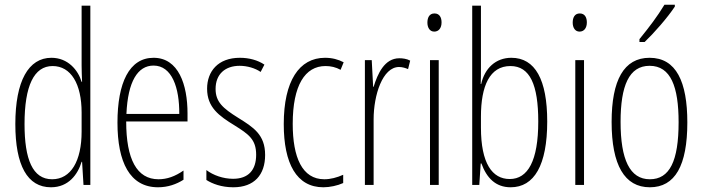

<svg xmlns="http://www.w3.org/2000/svg" viewBox="-20 -784 2980 814"><path d="M196 10C271 10 310 -45 326 -98H328L334 0H363V-760H326V-506C326 -484 327 -463 328 -437H326C311 -487 268 -539 198 -539C101 -539 45 -441 45 -258C45 -83 96 10 196 10ZM201 -24C118 -24 84 -109 84 -258C84 -420 124 -504 203 -504C281 -504 326 -428 326 -307V-226C326 -102 281 -24 201 -24Z M631 -539C528 -539 478 -433 478 -264C478 -97 530 10 650 10C692 10 728 -3 758 -22V-61C722 -36 688 -24 652 -24C560 -24 515 -109 515 -269H775V-303C775 -425 737 -539 631 -539ZM631 -506C709 -506 741 -412 740 -301H516C522 -439 564 -506 631 -506Z M1104 -127C1104 -213 1055 -244 989 -285C925 -325 894 -352 894 -407C894 -470 935 -505 996 -505C1028 -505 1062 -495 1085 -479L1101 -510C1073 -529 1036 -539 997 -539C904 -539 858 -481 858 -408C858 -329 908 -293 975 -252C1034 -215 1066 -193 1066 -128C1066 -63 1033 -26 968 -26C926 -26 884 -41 855 -63V-21C880 -5 919 10 969 10C1058 10 1104 -43 1104 -127Z M1351 10C1378 10 1411 3 1435 -8V-43C1408 -31 1381 -24 1355 -24C1261 -24 1221 -117 1221 -259C1221 -422 1273 -504 1360 -504C1383 -504 1404 -499 1424 -488L1437 -520C1414 -532 1388 -539 1358 -539C1248 -539 1183 -440 1183 -258C1183 -91 1237 10 1351 10Z M1673 -537C1610 -537 1581 -471 1564 -416H1562L1556 -529H1527V0H1564V-278C1564 -381 1602 -500 1672 -500C1686 -500 1701 -495 1710 -491L1719 -527C1704 -535 1687 -537 1673 -537Z M1822 -727C1800 -727 1792 -709 1792 -688C1792 -667 1802 -650 1821 -650C1840 -650 1852 -665 1852 -689C1852 -709 1844 -727 1822 -727ZM1840 -529H1803V0H1840Z M2019 -494V-760H1982V0H2012L2018 -91H2021C2043 -30 2081 10 2145 10C2245 10 2300 -84 2300 -269C2300 -446 2249 -539 2148 -539C2082 -539 2035 -495 2020 -428H2018C2019 -447 2019 -472 2019 -494ZM2144 -504C2227 -504 2262 -424 2262 -269C2262 -102 2218 -25 2141 -25C2067 -25 2019 -91 2019 -243V-290C2019 -419 2056 -504 2144 -504Z M2438 -727C2416 -727 2408 -709 2408 -688C2408 -667 2418 -650 2437 -650C2456 -650 2468 -665 2468 -689C2468 -709 2460 -727 2438 -727ZM2456 -529H2419V0H2456Z M2841 -756V-764H2797C2766 -713 2734 -671 2691 -618V-606H2713C2752 -643 2810 -709 2841 -756ZM2894 -265C2894 -437 2847 -539 2734 -539C2625 -539 2573 -444 2573 -267C2573 -84 2628 10 2735 10C2842 10 2894 -82 2894 -265ZM2611 -267C2611 -421 2647 -505 2734 -505C2824 -505 2857 -416 2857 -266C2857 -101 2819 -24 2735 -24C2650 -24 2611 -108 2611 -267Z"/></svg>

Font: Noto Sans Telugu ExtraCondensed ExtraLight
Style: Regular
Weight: 200
Width: 2
Designer: Jelle Bosma - Monotype Design Team
Foundry: Monotype Imaging Inc.
Version: Version 2.005